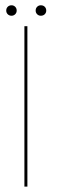

<svg xmlns="http://www.w3.org/2000/svg" viewBox="-20 -688 222 708"><path d="M70 0H81V-591.5H70ZM22.5 -630Q30.5 -630 36 -635.5Q41.5 -641 41.5 -649Q41.5 -657.5 36 -663Q30.5 -668.5 22.5 -668.5Q14 -668.5 8.5 -663Q3 -657.5 3 -649Q3 -641 8.5 -635.5Q14 -630 22.5 -630ZM130.5 -630Q139.5 -630 145 -635.5Q150.5 -641 150.5 -649Q150.5 -657.5 145 -663Q139.5 -668.5 130.5 -668.5Q122.5 -668.5 117 -663Q111.5 -657.5 111.5 -649Q111.5 -641 117 -635.5Q122.5 -630 130.5 -630Z"/></svg>

Font: Anybody SemiExpanded Thin
Style: Regular
Weight: 250
Width: 6
Version: Version 1.113;gftools[0.9.25]